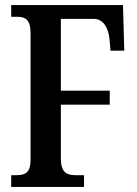

<svg xmlns="http://www.w3.org/2000/svg" viewBox="-20 -734 537 754"><path d="M24 0H310V-46H277C239 -46 219 -60 219 -111V-323H411V-378H219V-660H347C384 -660 405 -628 410 -581L414 -535H468L463 -714H24V-668H50C79 -668 100 -656 100 -605V-107C100 -57 81 -46 43 -46H24Z"/></svg>

Font: Noto Serif Hebrew ExtraCondensed SemiBold
Style: Regular
Weight: 600
Width: 2
Designer: Monotype Design Team
Foundry: Monotype Imaging Inc.
Version: Version 2.004